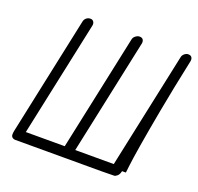

<svg xmlns="http://www.w3.org/2000/svg" viewBox="-126 -861 1027 997"><g transform="rotate(20 387.0 -362.5)"><path d="M56 0Q44 -1 37.5 -9Q31 -17 36 -42L175 -696Q177 -708 186.5 -716.5Q196 -725 210 -725Q221 -725 227 -716.5Q233 -708 231 -696L95 -57H310L446 -696Q448 -708 459 -716.5Q470 -725 481 -725Q495 -725 500.5 -716.5Q506 -708 504 -696L368 -57H581L717 -696Q719 -708 729 -716.5Q739 -725 750 -725Q764 -725 769.5 -716.5Q775 -708 773 -696Q737 -527 714 -402.5Q691 -278 677.5 -196Q664 -114 659.5 -74.5Q655 -35 655 -37H634Q630 -18 620 -9.5Q610 -1 603 -1L536 0Z"/></g></svg>

Font: VDS
Style: Thin Italic
Weight: 100
Width: 0
Designer: artmaker
Foundry: artmaker
Version: Version 1.000 2012 initial release